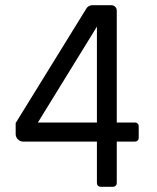

<svg xmlns="http://www.w3.org/2000/svg" viewBox="-20 -715 601 735"><path d="M351 -14V-173H69Q57 -173 48.5 -181.5Q40 -190 40 -202V-244L311 -683Q314 -688 320 -691.5Q326 -695 332 -695H406Q415 -695 421 -689Q427 -683 427 -674V-246H497Q503 -246 507 -242Q511 -238 511 -232V-187Q511 -181 507 -177Q503 -173 497 -173H427V-14Q427 -8 423 -4Q419 0 413 0H365Q359 0 355 -4Q351 -8 351 -14ZM351 -246V-613L125 -246Z"/></svg>

Font: Miriam Libre
Style: Regular
Weight: 400
Designer: Michal Sahar
Foundry: Hagilda
Version: Version 1.001